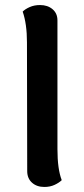

<svg xmlns="http://www.w3.org/2000/svg" viewBox="-20 -728 335 762"><path d="M88 -49 87 -560Q87 -633 70 -682Q80 -692 98 -700Q116 -708 139 -708Q169 -708 188.5 -691.5Q208 -675 208 -647V-136Q208 -57 225 -13Q215 -3 197 5.5Q179 14 156 14Q126 14 107 -3Q88 -20 88 -49Z"/></svg>

Font: Arima Madurai ExtraBold
Style: Regular
Weight: 800
Designer: Joana Correia and Natanael Gama
Foundry: NDISCOVER
Version: Version 1.019